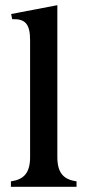

<svg xmlns="http://www.w3.org/2000/svg" viewBox="-20 -720 340 740"><path d="M22 0H275V-21C227 -28 201 -51 201 -115V-700L23 -666L27 -646C76 -648 96 -629 96 -565V-115C96 -51 70 -28 22 -21Z"/></svg>

Font: RL Madena
Style: Regular
Weight: 400
Designer: I Kadek Wantara Putra
Foundry: Roughlines ID
Version: Version 1.000;Glyphs 3.1.2 (3151)